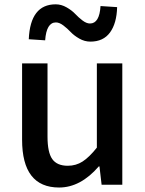

<svg xmlns="http://www.w3.org/2000/svg" viewBox="-20 -837 659 870"><path d="M248 12.7Q80.1 12.7 80.1 -204.1V-549.8H195.3V-217.8Q195.3 -146.5 216.8 -116.2Q238.3 -85.9 287.1 -85.9Q324.2 -85.9 354 -105Q383.8 -124 418.9 -168V-549.8H534.2V0H440.4L430.7 -83H427.7Q344.7 12.7 248 12.7ZM389.6 -648.4Q363.3 -648.4 339.4 -662.1Q315.4 -675.8 300.3 -691.9Q285.2 -708 267.1 -721.7Q249 -735.4 233.4 -735.4Q190.4 -735.4 184.6 -654.3L110.4 -659.2Q117.2 -817.4 232.4 -817.4Q257.8 -817.4 281.7 -803.7Q305.7 -790 320.8 -773.9Q335.9 -757.8 354 -744.1Q372.1 -730.5 387.7 -730.5Q430.7 -730.5 435.5 -809.6L510.7 -804.7Q508.8 -731.4 478.5 -689.9Q448.2 -648.4 389.6 -648.4Z"/></svg>

Font: Gen Shin Gothic Medium
Style: Regular
Weight: 500
Designer: [Source Han Sans]
Ryoko NISHIZUKA  (kana & ideographs); Paul D. Hunt (Latin, Greek & Cyrillic); Wenlong ZHANG  (bopomofo
Version: Version 1.002.20150607